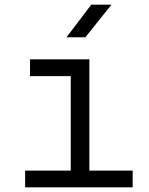

<svg xmlns="http://www.w3.org/2000/svg" viewBox="-20 -805 640 825"><path d="M88 0V-72H284V-478H109V-550H364V-72H550V0ZM266 -645 372 -785H459L347 -645Z"/></svg>

Font: JetBrains Mono NL Light
Style: Regular
Weight: 300
Monospace: yes
Designer: Philipp Nurullin, Konstantin Bulenkov
Foundry: JetBrains
Version: Version 2.305; ttfautohint (v1.8.4.7-5d5b)